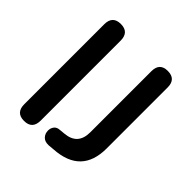

<svg xmlns="http://www.w3.org/2000/svg" viewBox="-191 -857 1010 1010"><g transform="rotate(45 313.5 -352.5)"><path d="M139 8Q78 8 78 -55V-650Q78 -713 139 -713Q200 -713 200 -650V-55Q200 8 139 8ZM321 7Q293 8 278.5 -7.5Q264 -23 264 -46Q264 -64 274.5 -77.5Q285 -91 306 -92L337 -95Q428 -103 428 -196V-651Q428 -713 488 -713Q549 -713 549 -651V-197Q549 -8 355 4Z"/></g></svg>

Font: Chiron GoRound TC M
Style: Regular
Weight: 500
Designer: Ryoko NISHIZUKA 西塚涼子 (kana, bopomofo & ideographs); Paul D. Hunt (Latin, Greek & Cyrillic); Sandoll Communications 산돌커뮤니
Foundry: Adobe
Version: Version 1.000;hotconv 1.1.1;makeotfexe 2.6.0